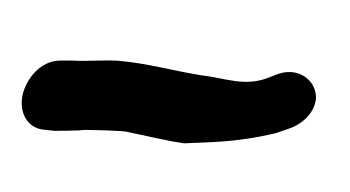

<svg xmlns="http://www.w3.org/2000/svg" viewBox="-34 -108 534 293"><g transform="rotate(-10 233.0 38.0)"><path d="M4 -3C-5 19 0 48 29 55L43 59C55 61 67 63 81 65H84C88 65 152 78 152 80C178 90 204 102 234 112C268 116 310 125 375 121L394 118C429 113 446 88 445 71C445 49 424 27 392 33L377 36C339 43 314 25 277 14C239 1 198 -19 155 -30C133 -35 108 -37 88 -42L71 -45C39 -51 13 -25 4 -3Z"/></g></svg>

Font: Stray Cat
Style: ExBlkCnObl
Weight: 1000
Version: Version 1.0